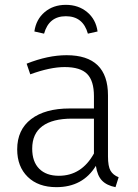

<svg xmlns="http://www.w3.org/2000/svg" viewBox="-20 -762 571 793"><path d="M470 -30 457 11Q421 4 401.5 -16Q382 -36 376 -77Q322 11 213 11Q138 11 94.5 -31.5Q51 -74 51 -145Q51 -226 108.5 -270Q166 -314 268 -314H368V-365Q368 -428 340 -456.5Q312 -485 247 -485Q187 -485 105 -455L90 -499Q178 -534 255 -534Q426 -534 426 -368V-116Q426 -75 436.5 -57Q447 -39 470 -30ZM368 -128V-272H277Q197 -272 155 -241Q113 -210 113 -148Q113 -94 142 -65Q171 -36 223 -36Q317 -36 368 -128ZM383 -632 343 -623Q323 -695 252 -695Q182 -695 162 -623L122 -632Q129 -682 164.5 -712Q200 -742 252 -742Q304 -742 340 -712Q376 -682 383 -632Z"/></svg>

Font: Fira Sans Light
Style: Regular
Weight: 300
Designer: bBox Type GmbH & Carrois Corporate GbR & Edenspiekermann AG
Foundry: bBox Type GmbH & Carrois Corporate GbR & Edenspiekermann AG
Version: Version 4.301